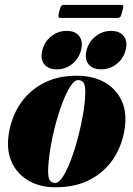

<svg xmlns="http://www.w3.org/2000/svg" viewBox="-20 -784 565 814"><path d="M305 -463Q371.5 -463 419.8 -437Q468 -411 492.5 -363.8Q517 -316.5 510.5 -253.5Q503 -181 467.2 -121.2Q431.5 -61.5 368.2 -25.8Q305 10 214 10Q152 10 104.8 -16Q57.5 -42 33.2 -89.2Q9 -136.5 15 -199Q23 -274.5 59.5 -334Q96 -393.5 158.2 -428.2Q220.5 -463 305 -463ZM214 -8.5Q229.5 -8.5 246.8 -35.2Q264 -62 280.5 -105.5Q297 -149 310.5 -200.2Q324 -251.5 332.5 -301.8Q341 -352 341.5 -391.5Q342 -424 333.5 -434.2Q325 -444.5 311.5 -444.5Q295.5 -444.5 278.2 -417.8Q261 -391 244.5 -347.5Q228 -304 214.5 -252.8Q201 -201.5 193 -151.2Q185 -101 184 -61.5Q183.5 -29.5 191.8 -19Q200 -8.5 214 -8.5ZM220.5 -490Q184 -490 167 -512.5Q150 -535 159.5 -571Q169 -608 197.5 -630.5Q226 -653 262.5 -653Q299.5 -653 316.2 -630.5Q333 -608 323.5 -571Q314 -535 285.8 -512.5Q257.5 -490 220.5 -490ZM408.5 -490Q372 -490 354.8 -512.5Q337.5 -535 347 -571Q356.5 -607.5 385.5 -630.2Q414.5 -653 450.5 -653Q488 -653 505 -630.5Q522 -608 512.5 -571Q503 -535 474.2 -512.5Q445.5 -490 408.5 -490ZM231 -735.5Q235.5 -753 239.2 -758.2Q243 -763.5 252 -763.5H492.5Q501.5 -763.5 502.5 -759Q503.5 -754.5 498.5 -736Q494.5 -719 490.8 -713.5Q487 -708 478 -708H237.5Q228.5 -708 227.8 -713.2Q227 -718.5 231 -735.5Z"/></svg>

Font: Fraunces 144pt Black
Style: Italic
Weight: 900
Italic angle: -16°
Version: Version 1.000;[0bf87f6ff]